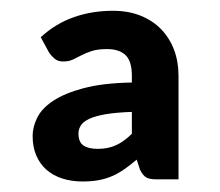

<svg xmlns="http://www.w3.org/2000/svg" viewBox="-20 -753 407 356"><path d="M224.5 -545.5Q195 -544.5 176 -541.2Q157 -538 145.8 -532.8Q134.5 -527.5 130 -520.5Q125.5 -513.5 125.5 -505.5Q125.5 -489.5 134.8 -483.2Q144 -477 161.5 -477Q180.5 -477 195.2 -483.8Q210 -490.5 224.5 -505ZM55.5 -684Q83.5 -709.5 117 -721.2Q150.5 -733 189.5 -733Q218 -733 240.5 -724Q263 -715 278.8 -698.8Q294.5 -682.5 302.8 -660.5Q311 -638.5 311 -612.5V-420.5H269.5Q257.5 -420.5 251.2 -424Q245 -427.5 239.5 -438.5L233.5 -457Q221.5 -447 210.5 -439.2Q199.5 -431.5 188 -426.5Q176.5 -421.5 163.2 -419Q150 -416.5 133.5 -416.5Q112.5 -416.5 95.5 -422Q78.5 -427.5 66.2 -438.2Q54 -449 47.2 -464.8Q40.5 -480.5 40.5 -501Q40.5 -517.5 49 -534.8Q57.5 -552 78.5 -566Q99.5 -580 135 -589.5Q170.5 -599 224.5 -600V-612.5Q224.5 -639.5 212.8 -650.8Q201 -662 178.5 -662Q161.5 -662 150.5 -658.5Q139.5 -655 131 -650.5Q122.5 -646 115 -642.5Q107.5 -639 97 -639Q87.5 -639 81.2 -644.2Q75 -649.5 71 -655.5Z"/></svg>

Font: LatoLatin
Style: Bold
Weight: 700
Designer: Lukasz Dziedzic with Adam Twardoch and Botio Nikoltchev
Foundry: tyPoland Lukasz Dziedzic
Version: Version 2.015; 2015-08-06; http://www.latofonts.com/